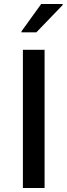

<svg xmlns="http://www.w3.org/2000/svg" viewBox="-20 -936 335 956"><path d="M87 -775H161L292 -911V-916H185L87 -780ZM94 0H202V-688H94Z"/></svg>

Font: Saira UNSAM Medium SC
Style: Regular
Weight: 500
Designer: Hector Gatti with collaboration of the Omnibus-Type team
Foundry: Omnibus-Type
Version: Version 1.072;PS 001.072;hotconv 1.0.88;makeotf.lib2.5.64775